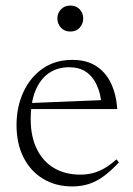

<svg xmlns="http://www.w3.org/2000/svg" viewBox="-20 -661 480 691"><path d="M240.5 -445.5Q292 -445.5 326.5 -423Q361 -400.5 379.8 -360.5Q398.5 -320.5 402 -268.5H83.5V-290L366 -301.5L346 -280.5Q342.5 -324.5 328.2 -355.2Q314 -386 289.5 -402.5Q265 -419 229 -419Q186 -419 155 -397.2Q124 -375.5 107.2 -333.8Q90.5 -292 90.5 -231.5Q90.5 -169.5 112.5 -124.8Q134.5 -80 174.5 -56.2Q214.5 -32.5 269.5 -32.5Q292.5 -32.5 313.2 -37.8Q334 -43 355.2 -55Q376.5 -67 399 -87.5L408 -76.5Q379.5 -46 353.5 -27Q327.5 -8 300.2 1Q273 10 240 10Q180.5 10 135 -17.5Q89.5 -45 64.5 -94.8Q39.5 -144.5 39.5 -211.5Q39.5 -275.5 63.8 -328.8Q88 -382 133 -413.8Q178 -445.5 240.5 -445.5ZM233 -547.5Q212 -547.5 199.2 -561.5Q186.5 -575.5 186.5 -594.5Q186.5 -613.5 199.2 -627.2Q212 -641 233 -641Q254.5 -641 267 -627.2Q279.5 -613.5 279.5 -594.5Q279.5 -575.5 267 -561.5Q254.5 -547.5 233 -547.5Z"/></svg>

Font: Newsreader 24pt Light
Style: Regular
Weight: 300
Designer: Hugues Gentile
Foundry: Production Type
Version: Version 1.003